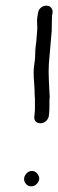

<svg xmlns="http://www.w3.org/2000/svg" viewBox="-20 -669 205 676"><path d="M75 -60C70 -55 66 -49 65 -42C64 -35 66 -28 71 -22C76 -16 82 -13 89 -13C96 -13 103 -15 108 -20C113 -25 117 -31 118 -38C119 -45 116 -52 111 -58C106 -64 100 -67 93 -67C86 -67 80 -65 75 -60ZM162 -560 163 -612 165 -624C166 -631 164 -637 160 -642C156 -647 150 -649 143 -649C136 -649 130 -647 124 -642C118 -637 115 -631 114 -624L112 -612C110 -601 110 -590 111 -581C112 -572 111 -566 111 -563L108 -525C106 -510 104 -495 104 -480C104 -465 102 -450 100 -436C98 -422 98 -403 100 -380C102 -357 102 -342 102 -336C102 -330 103 -325 103 -321V-306V-289C103 -283 103 -277 102 -271L101 -261C100 -254 101 -247 105 -242C109 -237 115 -235 122 -235C129 -235 135 -237 141 -242C147 -247 151 -254 152 -261L153 -271C154 -280 154 -287 154 -294V-314C154 -320 155 -325 155 -330L154 -345C154 -351 153 -365 152 -386C151 -407 151 -427 152 -444Z"/></svg>

Font: AppleStorm
Style: Ita
Weight: 400
Foundry: Cannot Into Space Fonts
Version: Version 1.01